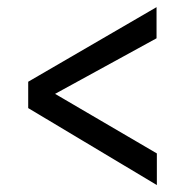

<svg xmlns="http://www.w3.org/2000/svg" viewBox="-20 -599 528 548"><path d="M427.7 -70.8 60.5 -290.5V-365.7L426.8 -578.6V-489.7L137.2 -331.1L427.7 -161.1Z"/></svg>

Font: Comme
Style: Regular
Weight: 400
Designer: Vernon Adams
Foundry: Vernon Adams
Version: Version 1.000;gftools[0.9.27]